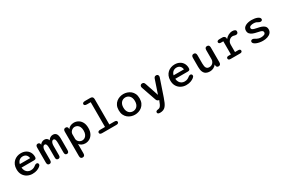

<svg xmlns="http://www.w3.org/2000/svg" viewBox="137 -2270 5915 4016"><g transform="rotate(-30 3095.0 -262.0)"><path d="M310.5 10.5Q248 10.5 191.8 -17.5Q135.5 -45.5 100.5 -101Q65.5 -156.5 65.5 -239Q65.5 -301.5 86 -348Q106.5 -394.5 141 -425.5Q175.5 -456.5 219.2 -472Q263 -487.5 309.5 -487.5Q376.5 -487.5 426.5 -461Q476.5 -434.5 504.2 -386.8Q532 -339 532 -274.5Q532 -245 519.8 -232Q507.5 -219 477.5 -219H174Q178 -171 198 -138.2Q218 -105.5 249 -88.8Q280 -72 315.5 -72Q362.5 -72 391 -86.8Q419.5 -101.5 439 -118Q449.5 -126.5 461.2 -132Q473 -137.5 487 -137.5Q505.5 -137.5 516.5 -126.2Q527.5 -115 527.5 -96.5Q527.5 -82.5 519.5 -71Q511.5 -59.5 498 -48.5Q470 -25.5 423.5 -7.5Q377 10.5 310.5 10.5ZM179.5 -300H430Q422.5 -354 391.8 -382.2Q361 -410.5 309 -410.5Q281 -410.5 254.8 -399Q228.5 -387.5 208.8 -363.2Q189 -339 179.5 -300Z M931.5 9.5Q911 9.5 896.2 -3.2Q881.5 -16 881.5 -48.5V-274.5Q881.5 -324.5 875 -350.2Q868.5 -376 857.2 -385Q846 -394 832 -394Q815 -394 801 -380.8Q787 -367.5 779 -342.8Q771 -318 771 -283V-55.5Q771 9.5 719 9.5Q667 9.5 667 -55.5V-417.5Q667 -483.5 719 -483.5Q740.5 -483.5 755.2 -469.2Q770 -455 770 -428.5V-425.5Q781.5 -449 811.5 -468Q841.5 -487 874.5 -487Q911 -487 934.8 -470.8Q958.5 -454.5 970 -419.5Q989 -449.5 1017.5 -468.2Q1046 -487 1083 -487Q1137 -487 1163.8 -449.8Q1190.5 -412.5 1190.5 -332V-55.5Q1190.5 9.5 1141.5 9.5Q1092 9.5 1092 -55.5V-274.5Q1092 -324.5 1085.5 -350.2Q1079 -376 1067.8 -385Q1056.5 -394 1042.5 -394Q1025.5 -394 1011.5 -380Q997.5 -366 989.5 -339.5Q981.5 -313 981.5 -275.5V-48.5Q981.5 -16 967 -3.2Q952.5 9.5 931.5 9.5Z M1334 -416.5Q1334 -483 1389.5 -483Q1409 -483 1422.5 -473.2Q1436 -463.5 1440 -443.5L1440.5 -414Q1464 -448 1502.5 -467.2Q1541 -486.5 1588.5 -486.5Q1644.5 -486.5 1692.8 -459Q1741 -431.5 1770.8 -376.5Q1800.5 -321.5 1800.5 -239Q1800.5 -157 1770.8 -101.2Q1741 -45.5 1692.8 -17.5Q1644.5 10.5 1588.5 10.5Q1543.5 10.5 1506 -7.2Q1468.5 -25 1445 -56V171.5Q1445 238 1389.5 238Q1334 238 1334 171.5ZM1445 -172.5Q1448.5 -144.5 1465.5 -122Q1482.5 -99.5 1507.8 -87Q1533 -74.5 1561 -74.5Q1595 -74.5 1623.8 -93Q1652.5 -111.5 1670 -148.2Q1687.5 -185 1687.5 -239Q1687.5 -294.5 1670 -330.5Q1652.5 -366.5 1623.8 -384.2Q1595 -402 1561 -402Q1533 -402 1507.5 -388Q1482 -374 1465 -350.5Q1448 -327 1445 -298Z M1996.5 0Q1966 0 1950.8 -10.8Q1935.5 -21.5 1935.5 -41Q1935.5 -61 1950.8 -71.5Q1966 -82 1996.5 -82H2111.5V-680H2022.5Q1990 -680 1973 -690.8Q1956 -701.5 1956 -721Q1956 -740.5 1973 -751.2Q1990 -762 2022.5 -762H2149Q2181.5 -762 2198.8 -745Q2216 -728 2216 -695.5V-82H2336Q2367 -82 2382 -71.5Q2397 -61 2397 -41Q2397 -21.5 2382 -10.8Q2367 0 2336 0Z M2786.5 10.5Q2741.5 10.5 2697 -3.8Q2652.5 -18 2615.5 -48.2Q2578.5 -78.5 2556.2 -125.8Q2534 -173 2534 -239Q2534 -305 2556.2 -352.2Q2578.5 -399.5 2615.5 -429.2Q2652.5 -459 2697 -473.2Q2741.5 -487.5 2786.5 -487.5Q2830.5 -487.5 2875 -473.2Q2919.5 -459 2956.5 -429.2Q2993.5 -399.5 3015.8 -352.2Q3038 -305 3038 -239Q3038 -173 3015.8 -125.8Q2993.5 -78.5 2956.5 -48.2Q2919.5 -18 2875 -3.8Q2830.5 10.5 2786.5 10.5ZM2786.5 -72Q2812 -72 2836.5 -81.2Q2861 -90.5 2881.2 -110.5Q2901.5 -130.5 2913.5 -162.2Q2925.5 -194 2925.5 -239Q2925.5 -283.5 2913.5 -315Q2901.5 -346.5 2881.2 -366.8Q2861 -387 2836.5 -396.2Q2812 -405.5 2786.5 -405.5Q2761 -405.5 2736 -396.2Q2711 -387 2690.8 -366.8Q2670.5 -346.5 2658.5 -315Q2646.5 -283.5 2646.5 -239Q2646.5 -194 2658.5 -162.2Q2670.5 -130.5 2690.8 -110.5Q2711 -90.5 2736 -81.2Q2761 -72 2786.5 -72Z M3261 237.5Q3199 237.5 3199 197.5Q3199 177 3214 167Q3229 157 3261.5 153.5Q3288 151 3306.2 133.8Q3324.5 116.5 3340 83.8Q3355.5 51 3373 3L3375 -3Q3328 -6 3312 -54.5L3190 -406.5Q3185.5 -420 3185.5 -431.5Q3185.5 -455 3200.5 -469.2Q3215.5 -483.5 3237.5 -483.5Q3265.5 -483.5 3278.8 -468.8Q3292 -454 3301 -424.5L3406.5 -109L3512.5 -423Q3520.5 -451.5 3533.8 -467.5Q3547 -483.5 3576 -483.5Q3598.5 -483.5 3612.2 -469.8Q3626 -456 3626 -433Q3626 -427 3625 -420.5Q3624 -414 3621.5 -406.5L3483.5 0Q3463 61 3442.5 106Q3422 151 3397.8 180Q3373.5 209 3340.5 223.2Q3307.5 237.5 3261 237.5Z M4024.5 10.5Q3962 10.5 3905.8 -17.5Q3849.5 -45.5 3814.5 -101Q3779.5 -156.5 3779.5 -239Q3779.5 -301.5 3800 -348Q3820.5 -394.5 3855 -425.5Q3889.5 -456.5 3933.2 -472Q3977 -487.5 4023.5 -487.5Q4090.5 -487.5 4140.5 -461Q4190.5 -434.5 4218.2 -386.8Q4246 -339 4246 -274.5Q4246 -245 4233.8 -232Q4221.5 -219 4191.5 -219H3888Q3892 -171 3912 -138.2Q3932 -105.5 3963 -88.8Q3994 -72 4029.5 -72Q4076.5 -72 4105 -86.8Q4133.5 -101.5 4153 -118Q4163.5 -126.5 4175.2 -132Q4187 -137.5 4201 -137.5Q4219.5 -137.5 4230.5 -126.2Q4241.5 -115 4241.5 -96.5Q4241.5 -82.5 4233.5 -71Q4225.5 -59.5 4212 -48.5Q4184 -25.5 4137.5 -7.5Q4091 10.5 4024.5 10.5ZM3893.5 -300H4144Q4136.5 -354 4105.8 -382.2Q4075 -410.5 4023 -410.5Q3995 -410.5 3968.8 -399Q3942.5 -387.5 3922.8 -363.2Q3903 -339 3893.5 -300Z M4482.5 -481Q4537.5 -481 4537.5 -414.5V-210Q4537.5 -138.5 4559.2 -105.8Q4581 -73 4631 -73Q4665.5 -73 4692 -89.8Q4718.5 -106.5 4733.8 -134.8Q4749 -163 4749 -196.5V-414.5Q4749 -481 4804.5 -481Q4860 -481 4860 -414.5V-58Q4860 8.5 4804.5 8.5Q4762.5 8.5 4753 -33L4752 -66Q4726.5 -32.5 4686.2 -10.8Q4646 11 4594.5 11Q4543 11 4505.2 -9Q4467.5 -29 4447 -74Q4426.5 -119 4426.5 -194V-414.5Q4426.5 -481 4482.5 -481Z M5249.5 -79.5H5327Q5354.5 -79.5 5367 -68.5Q5379.5 -57.5 5379.5 -40Q5379.5 -22.5 5366.8 -11.2Q5354 0 5327 0H5097.5Q5068.5 0 5055.5 -11.2Q5042.5 -22.5 5042.5 -40Q5042.5 -57.5 5054.8 -68.5Q5067 -79.5 5091 -79.5H5150.5V-396.5H5091.5Q5066.5 -396.5 5053.5 -407.5Q5040.5 -418.5 5040.5 -436.5Q5040.5 -455.5 5057.5 -465.8Q5074.5 -476 5107 -476H5173.5Q5197 -476 5214.5 -464.8Q5232 -453.5 5240.5 -433L5242.5 -397Q5273.5 -437.5 5320.8 -462.5Q5368 -487.5 5418 -487.5Q5451 -487.5 5476.8 -475.5Q5502.5 -463.5 5502.5 -433.5Q5502.5 -407 5488.2 -393Q5474 -379 5450 -379Q5436.5 -379 5426.5 -381.2Q5416.5 -383.5 5406.5 -386.5Q5397.5 -389.5 5387.8 -391Q5378 -392.5 5368.5 -392.5Q5338.5 -392.5 5311.2 -375.2Q5284 -358 5266.8 -328.5Q5249.5 -299 5249.5 -261.5Z M5878.5 10.5Q5836.5 10.5 5796 3Q5755.5 -4.5 5723.2 -18Q5691 -31.5 5672 -49.5Q5653 -67.5 5653 -88.5Q5653 -108.5 5666 -119.5Q5679 -130.5 5699.5 -130.5Q5710 -130.5 5721 -126.5Q5732 -122.5 5746 -114.5Q5761.5 -104.5 5780 -94.8Q5798.5 -85 5822.5 -78.5Q5846.5 -72 5878.5 -72Q5927.5 -72 5957 -86.8Q5986.5 -101.5 5986.5 -135.5Q5986.5 -155.5 5970.2 -168Q5954 -180.5 5925.2 -188.8Q5896.5 -197 5859 -204Q5805.5 -214 5762.5 -230.8Q5719.5 -247.5 5694.8 -276.5Q5670 -305.5 5670 -352Q5670 -389 5688.2 -414.8Q5706.5 -440.5 5737 -456.5Q5767.5 -472.5 5805 -480Q5842.5 -487.5 5880.5 -487.5Q5917.5 -487.5 5952.8 -481.8Q5988 -476 6016 -464.8Q6044 -453.5 6060.8 -437Q6077.5 -420.5 6077.5 -399.5Q6077.5 -380.5 6064.8 -370.5Q6052 -360.5 6032.5 -360.5Q6020.5 -360.5 6010.5 -363.8Q6000.5 -367 5989 -373.5Q5974.5 -383.5 5949 -394.5Q5923.5 -405.5 5882 -405.5Q5865.5 -405.5 5847.8 -403.2Q5830 -401 5814.2 -394.8Q5798.5 -388.5 5789 -377.5Q5779.5 -366.5 5779.5 -349.5Q5779.5 -330 5795.2 -318Q5811 -306 5838.5 -298.2Q5866 -290.5 5901 -283.5Q5955.5 -274 6000.2 -258.5Q6045 -243 6071.5 -215Q6098 -187 6098 -140Q6098 -88.5 6067.5 -55.2Q6037 -22 5987.2 -5.8Q5937.5 10.5 5878.5 10.5Z"/></g></svg>

Font: Sono ExtraLight Monospace Medium
Style: Regular
Weight: 500
Version: Version 2.112